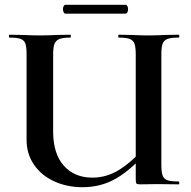

<svg xmlns="http://www.w3.org/2000/svg" viewBox="-20 -770 798 802"><path d="M476 -613Q474 -613 474 -619Q474 -625 476 -625L529 -624Q573 -622 599 -622Q628 -622 672 -624L726 -625Q729 -625 729 -619Q729 -613 726 -613Q695 -613 680 -607.5Q665 -602 659.5 -588Q654 -574 654 -544V-81Q654 -51 659.5 -36.5Q665 -22 679.5 -17Q694 -12 726 -12Q729 -12 729 -6Q729 0 726 0L637 -1L566 0Q554 0 550.5 -3Q547 -6 547 -19V-542Q547 -572 542 -586.5Q537 -601 522.5 -607Q508 -613 476 -613ZM325 12Q260 12 206.5 -12.5Q153 -37 122 -82Q91 -127 91 -186V-544Q91 -574 86 -588Q81 -602 66 -607.5Q51 -613 20 -613Q17 -613 17 -619Q17 -625 20 -625L73 -624Q119 -622 146 -622Q176 -622 222 -624L274 -625Q276 -625 276 -619Q276 -613 274 -613Q243 -613 228 -607Q213 -601 207.5 -586.5Q202 -572 202 -542V-221Q202 -128 246.5 -78Q291 -28 366 -28Q424 -28 476 -59.5Q528 -91 592 -161L606 -149Q533 -65 468.5 -26.5Q404 12 325 12ZM243 -732Q243 -739 246 -744.5Q249 -750 253 -750H504Q509 -750 512 -744.5Q515 -739 515 -732Q515 -724 512 -718.5Q509 -713 504 -713H253Q249 -713 246 -718.5Q243 -724 243 -732Z"/></svg>

Font: Cormorant Infant
Style: Bold
Weight: 700
Designer: Christian Thalmann (Catharsis Fonts)
Foundry: Catharsis Fonts
Version: Version 4.000